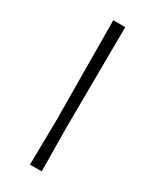

<svg xmlns="http://www.w3.org/2000/svg" viewBox="-170 -687 595 736"><g transform="rotate(30 127.5 -319.5)"><path d="M154 -639 151 -197 153 0H101L104 -194L101 -639Z"/></g></svg>

Font: Alegreya Sans SC Light
Style: Regular
Weight: 300
Designer: Juan Pablo del Peral
Foundry: Huerta Tipografica
Version: Version 2.007